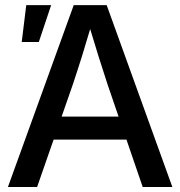

<svg xmlns="http://www.w3.org/2000/svg" viewBox="-20 -748 721 768"><path d="M11.7 0 274.9 -727.5H406.7L669.4 0H550.8L410.6 -409.2Q393.6 -460.4 373.8 -523.7Q354 -586.9 326.2 -679.2H355Q327.6 -586.4 307.9 -523.2Q288.1 -460 271 -409.2L128.4 0ZM156.7 -189.5V-281.7H524.4V-189.5ZM66.9 -580.1 85 -727.5H184.6L135.3 -580.1Z"/></svg>

Font: Inter 28pt Medium
Style: Regular
Weight: 500
Designer: Rasmus Andersson
Foundry: rsms
Version: Version 4.001;git-66647c0bb